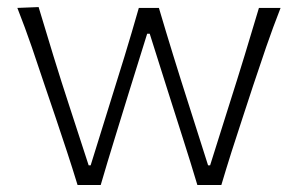

<svg xmlns="http://www.w3.org/2000/svg" viewBox="-20 -531 854 551"><path d="M202.6 0Q188 -47.9 172.1 -96.2Q156.2 -144.5 139.6 -193.8L108.9 -284.2Q90.3 -340.3 71.3 -395.8Q52.2 -451.2 29.8 -508.3L90.8 -510.7Q110.8 -443.4 133.8 -368.9Q156.7 -294.4 179.2 -226.1L234.4 -56.6H240.2L294.4 -231Q315.9 -299.3 337.2 -368.7Q358.4 -438 378.4 -508.3H436Q455.6 -441.9 477.3 -371.6Q499 -301.3 521 -232.9L577.1 -56.6H583L639.2 -234.9Q660.6 -301.8 682.9 -374.8Q705.1 -447.8 723.1 -508.3H785.2Q763.2 -452.1 743.9 -396.2Q724.6 -340.3 706.1 -284.2L676.8 -194.8Q643.1 -93.8 615.2 0H546.4Q526.9 -65.4 504.4 -135.5Q481.9 -205.6 461.9 -269L409.7 -434.1H402.3L350.6 -268.1Q331.1 -204.6 309.6 -135Q288.1 -65.4 269 0Z"/></svg>

Font: Pinar DS1 Light
Style: Regular
Weight: 300
Designer: Amin Abedi
Version: Version 3.000